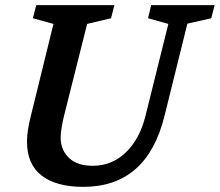

<svg xmlns="http://www.w3.org/2000/svg" viewBox="-20 -720 855 747"><path d="M85 -169Q85 -210 100 -269L188 -627L108 -649L121 -700H425L412 -649L319 -627L229 -269Q216 -215 216 -184Q216 -137 248 -106Q280 -75 341 -75Q416 -75 470 -127.5Q524 -180 546 -269L635 -627L556 -649L568 -700H815L802 -649L709 -628L620 -269Q552 7 304 7Q199 7 142 -37Q85 -81 85 -169Z"/></svg>

Font: Volkhov
Style: Bold Italic
Weight: 700
Designer: Cyreal (www.cyreal.org)
Foundry: Cyreal (www.cyreal.org)
Version: Version 1.001